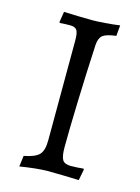

<svg xmlns="http://www.w3.org/2000/svg" viewBox="-103 -706 568 778"><g transform="rotate(15 180.5 -317.0)"><path d="M56 12 62 -34Q109 -43 125.5 -60.5Q142 -78 142 -120L143 -540Q143 -572 135.5 -583Q128 -594 106 -594Q99 -594 86.5 -593.5Q74 -593 64 -592L62 -596L69 -640Q95 -639 130.5 -638Q166 -637 188 -637Q209 -637 241.5 -639.5Q274 -642 303 -646L299 -601Q258 -596 243.5 -584.5Q229 -573 227 -544Q224 -489 221.5 -427Q219 -365 217 -304.5Q215 -244 214 -193.5Q213 -143 213 -112Q213 -72 222 -58Q231 -44 257 -44Q271 -44 286 -45Q301 -46 310 -47L312 -43L303 3Q285 2 261 1.5Q237 1 213 0.5Q189 0 172 0Q150 0 117.5 3.5Q85 7 56 12Z"/></g></svg>

Font: Alegreya
Style: Regular
Weight: 400
Designer: Juan Pablo del Peral
Foundry: Huerta Tipografica
Version: Version 2.009